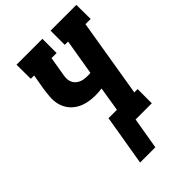

<svg xmlns="http://www.w3.org/2000/svg" viewBox="-270 -841 1148 1148"><g transform="rotate(-45 303.5 -267.0)"><path d="M209 201 262 -114V-120H334L359 -275Q346 -273 332 -272Q318 -271 305 -271Q272 -271 240.5 -277.5Q209 -284 182.5 -299.5Q156 -315 137.5 -339Q119 -363 111 -393.5Q103 -424 105.5 -456.5Q108 -489 113 -522L129 -615H101L100 -735H319V-615H276L257 -502Q254 -487 253 -471.5Q252 -456 256.5 -441.5Q261 -427 270.5 -416.5Q280 -406 293 -399Q306 -392 321 -389.5Q336 -387 352 -387Q358 -387 365 -387Q372 -387 378 -388L416 -615H388V-735H606L607 -615H563L481 -120H509V0H372L338 201Z"/></g></svg>

Font: Iosevka Etoile Heavy
Style: Italic
Weight: 900
Italic angle: -9°
Designer: Belleve Invis
Foundry: Belleve Invis
Version: Version 22.1.2; ttfautohint (v1.8.4)